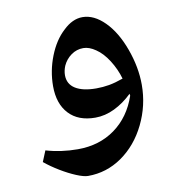

<svg xmlns="http://www.w3.org/2000/svg" viewBox="-68 -553 622 677"><g transform="rotate(-10 243.5 -214.5)"><path d="M194 63Q179 63 152.5 52Q126 41 97 23.5Q68 6 45 -13L61 -52Q115 -36 175 -36Q252 -36 308 -76.5Q364 -117 389 -190L388 -197Q358 -168 324 -151.5Q290 -135 255 -135Q194 -135 160.5 -171Q127 -207 127 -270Q127 -325 147.5 -377Q168 -429 202 -460Q235 -492 271 -492Q312 -492 350 -454Q388 -416 412 -350Q436 -284 436 -221Q436 -147 403.5 -80.5Q371 -14 315 25Q260 63 194 63ZM276 -236Q300 -236 322.5 -240Q345 -244 373 -254Q363 -289 343 -320.5Q323 -352 299 -368Q276 -384 255 -384Q231 -384 211.5 -370Q192 -356 182 -334Q175 -317 175 -301Q175 -269 201.5 -252.5Q228 -236 276 -236Z"/></g></svg>

Font: Noto Naskh Arabic UI Semi
Style: Bold
Weight: 700
Designer: Monotype Design Team, David Williams, Mohamad Dakak and Nizar Qandah
Foundry: Monotype Imaging Inc.
Version: Version 2.014; ttfautohint (v1.8.4.7-5d5b)